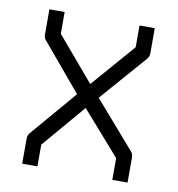

<svg xmlns="http://www.w3.org/2000/svg" viewBox="-67 -659 620 670"><g transform="rotate(10 243.0 -324.0)"><path d="M239.5 -281 109 -128V-51H55V-140Q55 -152.5 63 -161L201.5 -323L63 -488Q55 -496.5 55 -509V-598H109V-521L240.5 -366L374.5 -520V-597H428.5V-508Q428.5 -495.5 420.5 -487L278 -324L420.5 -160Q428.5 -151.5 428.5 -139V-50H374.5V-127Z"/></g></svg>

Font: 3270 Nerd Font Mono SemCond
Style: Regular
Weight: 400
Monospace: yes
Version: Version 3.0.1;Nerd Fonts 3.1.1